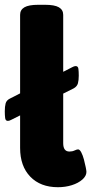

<svg xmlns="http://www.w3.org/2000/svg" viewBox="-41 -774 381 802"><path d="M201 8Q128 8 85.5 -36Q43 -80 43 -156V-292L7 -274Q-2 -269 -8 -269Q-18 -269 -19.5 -281Q-21 -293 -21 -309Q-21 -329 -17.5 -342Q-14 -355 0 -362L43 -384V-712Q43 -733 61 -743.5Q79 -754 119 -754H147Q187 -754 205 -743.5Q223 -733 223 -712V-474L260 -493Q269 -498 275 -498Q285 -498 286.5 -486.5Q288 -475 288 -458Q288 -439 284.5 -426Q281 -413 267 -405L223 -383V-176Q223 -141 249 -141Q261 -141 270.5 -145.5Q280 -150 285 -150Q292 -150 298.5 -137.5Q305 -125 309.5 -108Q314 -91 317 -76Q320 -61 320 -56Q320 -39 303 -24Q286 -9 259 -0.5Q232 8 201 8Z"/></svg>

Font: Asap Black
Style: Regular
Weight: 900
Designer: Pablo Cosgaya
Foundry: Omnibus-Type
Version: Version 3.001; ttfautohint (v1.8.4.7-5d5b)